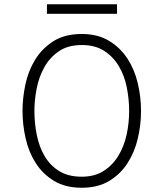

<svg xmlns="http://www.w3.org/2000/svg" viewBox="-20 -872 769 904"><path d="M365 -40Q426 -40 468.5 -67.5Q511 -95 537.5 -139Q564 -183 576 -237.5Q588 -292 588 -347V-350Q588 -405 577 -460.5Q566 -516 539.5 -560.5Q513 -605 470.5 -632.5Q428 -660 365 -660Q300 -660 257 -630.5Q214 -601 188.5 -555Q163 -509 152.5 -454.5Q142 -400 142 -350Q142 -291 153.5 -235Q165 -179 191 -135.5Q217 -92 259.5 -66Q302 -40 365 -40ZM365 12Q288 12 235 -20Q182 -52 149 -103Q116 -154 101 -219Q86 -284 86 -350Q86 -410 99.5 -474Q113 -538 145.5 -591Q178 -644 231.5 -678Q285 -712 365 -712Q440 -712 493 -680Q546 -648 579.5 -597Q613 -546 628.5 -481Q644 -416 644 -350Q644 -285 629 -220.5Q614 -156 580.5 -104Q547 -52 494 -20Q441 12 365 12ZM201 -807V-852H531V-807Z"/></svg>

Font: Transpass ExtraLight
Style: Regular
Weight: 200
Designer: Delve Withrington
Foundry: Delve Fonts
Version: Version 1.001;December 18, 2019;FontCreator 12.0.0.2547 64-b